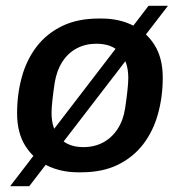

<svg xmlns="http://www.w3.org/2000/svg" viewBox="-20 -585 628 663"><path d="M250 10Q190 10 142.5 -13.5Q95 -37 67 -82Q39 -127 39 -194Q39 -260 55.5 -319.5Q72 -379 106.5 -424Q141 -469 194.5 -495Q248 -521 321 -521H331Q391 -521 438.5 -497.5Q486 -474 514 -429Q542 -384 542 -317Q542 -251 525.5 -191.5Q509 -132 474.5 -87Q440 -42 387 -16Q334 10 260 10ZM268 -77Q306 -77 336 -93Q366 -109 386 -139.5Q406 -170 412 -211Q417 -244 420 -271.5Q423 -299 423 -316Q423 -371 395 -402.5Q367 -434 313 -434Q275 -434 245 -418Q215 -402 195.5 -372Q176 -342 169 -300Q164 -267 161 -239.5Q158 -212 158 -195Q158 -140 186.5 -108.5Q215 -77 268 -77ZM15 58 493 -565H560L81 58Z"/></svg>

Font: Chivo Medium
Style: Italic
Weight: 500
Italic angle: -8.05°
Designer: Hector Gatti
Foundry: Omnibus-Type
Version: Version 2.002